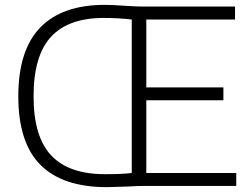

<svg xmlns="http://www.w3.org/2000/svg" viewBox="-20 -767 1030 792"><path d="M954.5 -53.5V0H571.5Q546 0 505 2.5Q436.5 5 420 5Q239 5 147.2 -86.5Q55.5 -178 55.5 -370Q55.5 -560 146 -653.5Q236.5 -747 412.5 -747Q443.5 -747 497.5 -743Q546.5 -740 566 -740H949.5V-686.5H583.5V-406.5H901.5V-353.5H583.5V-53.5ZM523.5 -686.5Q468 -693 408 -693Q262 -693 190.2 -615Q118.5 -537 118.5 -370Q118.5 -202.5 191.5 -125.5Q264.5 -48.5 412.5 -48.5Q486.5 -48.5 523.5 -53.5Z"/></svg>

Font: Encode Sans Light
Style: Regular
Weight: 300
Designer: Multiple Designers
Foundry: Impallari Type
Version: Version 2.000